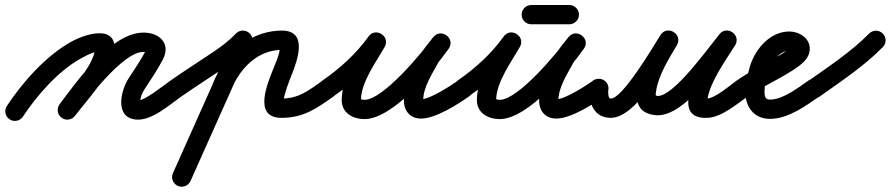

<svg xmlns="http://www.w3.org/2000/svg" viewBox="-58 -421 3465 747"><path d="M31.3 32.6C31.3 32.6 31.3 32.6 31.3 32.6C85.4 -49.6 168.1 -144.2 254.3 -192.2C273.2 -202.8 294.3 -214.3 315.7 -219C317.2 -219.2 318.7 -219.5 320.2 -219.7C321.2 -219.8 323.9 -219.5 323 -219.9C319.7 -221.1 317.6 -222 315 -224.7C306.9 -233.5 313.1 -229.3 308.8 -213.9C291.1 -149.2 216.9 -71.9 174.2 -15.7C161.6 0.8 164.8 24.3 181.3 36.8C197.8 49.4 221.3 46.2 233.8 29.7C233.8 29.7 233.8 29.7 233.8 29.7C284.5 -36.9 359.1 -113.6 381.2 -194.1C417.9 -328 289 -297.5 217.7 -257.8C120.8 -203.7 29.5 -101.1 -31.3 -8.6C-42.7 8.7 -37.9 31.9 -20.6 43.3C-3.3 54.7 19.9 49.9 31.3 32.6ZM234 29.5C234 29.5 234 29.5 234 29.5C275.9 -26.4 418.3 -219.2 500 -219.2C503.9 -219.2 507.7 -219 511.6 -218.4C522.5 -216.9 514.2 -233.8 508.7 -223.3C508.7 -223.3 508.8 -223.4 508.8 -223.4C508.8 -223.5 508.9 -223.5 508.9 -223.5C489.1 -186.3 465.8 -151.8 442.7 -116.6C411.3 -69 386.4 38.5 473.5 44.4C533.1 48.4 600.8 -12.8 648.5 -46.3C665.5 -58.2 669.6 -81.5 657.7 -98.5C645.8 -115.5 622.5 -119.6 605.5 -107.7C605.5 -107.7 605.5 -107.7 605.5 -107.7C577.1 -87.8 504.7 -28.6 478.5 -30.4C475 -30.7 487.9 -22.1 487.8 -25.6C487.3 -42.3 496.3 -61.7 505.3 -75.4C529.8 -112.5 554.3 -149 575.1 -188.5C575.1 -188.5 575.2 -188.5 575.2 -188.6C575.2 -188.6 575.3 -188.7 575.3 -188.7C608.2 -252 562.6 -294.2 500 -294.2C374.5 -294.2 239.2 -102.6 174 -15.5C161.6 1.1 164.9 24.6 181.5 37C198.1 49.4 221.6 46.1 234 29.5Z M648.4 -46.2C648.4 -46.2 648.4 -46.2 648.4 -46.2C703.6 -84.6 760.3 -120.5 816 -158.2C851.3 -182.1 884.5 -207.7 914.1 -238.6C928.4 -253.5 927.9 -277.3 912.9 -291.6C898 -305.9 874.2 -305.4 859.9 -290.4C834.1 -263.4 804.9 -241.2 774 -220.3C718.1 -182.5 661 -146.4 605.6 -107.8C588.6 -96 584.4 -72.6 596.2 -55.6C608 -38.6 631.4 -34.4 648.4 -46.2ZM852.8 -279.8C852.8 -279.8 852.8 -279.8 852.8 -279.8C773.4 -102.3 694.1 75.2 614.8 252.7C606.3 271.6 614.8 293.8 633.7 302.2C652.6 310.7 674.8 302.2 683.2 283.3C762.6 105.8 841.9 -71.7 921.2 -249.2C929.7 -268.1 921.2 -290.3 902.3 -298.7C883.4 -307.2 861.2 -298.7 852.8 -279.8ZM838 -63.5C838 -63.5 838 -63.5 838 -63.5C857.7 -114.6 890.1 -163.5 935.9 -194.7C966.5 -215.6 1001.9 -227 1039 -227C1041.6 -227 1041.5 -225.9 1038 -228C1030.1 -232.8 1031.7 -241.9 1030.6 -231.2C1028.2 -206.7 1016.5 -181 1007.4 -158.3C985 -101.8 922.9 37.5 1037 37.5C1123.5 37.5 1174.4 0.4 1240.6 -46.4C1257.5 -58.3 1261.6 -81.7 1249.6 -98.6C1237.7 -115.5 1214.3 -119.6 1197.4 -107.6C1197.4 -107.6 1197.4 -107.6 1197.4 -107.6C1144.8 -70.6 1105.9 -37.5 1037 -37.5C1032.6 -37.5 1038.8 -36.1 1040.9 -34C1042.5 -32.4 1044.1 -25.9 1044.5 -28.1C1050.8 -64.4 1063.6 -96.5 1077.1 -130.6C1098.6 -184.6 1141.8 -302 1039 -302C986.9 -302 936.6 -286 893.6 -256.7C835.2 -216.8 793.2 -155.9 768 -90.5C760.6 -71.2 770.2 -49.5 789.5 -42C808.8 -34.6 830.5 -44.2 838 -63.5Z M1187.1 -55.8C1198.8 -38.7 1222.2 -34.4 1239.2 -46.1C1313.8 -97.4 1383.9 -161.3 1436.6 -235.3C1450.3 -254.6 1440.4 -275 1424.1 -285.4C1407.8 -295.8 1385.2 -296.2 1373.4 -275.6C1332 -202.9 1271.4 -117.3 1271.4 -31.7C1271.4 18.8 1315.2 42.4 1360.2 42.4C1469.6 42.4 1628.3 -147.8 1687.6 -231.3C1701.7 -251.1 1694.3 -271.9 1679.5 -283C1664.8 -294 1642.8 -295.4 1627.7 -276.4C1612.1 -256.8 1594.9 -237.3 1582.4 -215.6C1582.4 -215.6 1582.3 -215.4 1582.2 -215.1C1582.1 -214.9 1581.9 -214.7 1581.9 -214.7C1551.4 -157.6 1513.5 -97 1513.5 -30.3C1513.5 -17.4 1515.7 -4.5 1521.6 7.1C1521.6 7.1 1521.8 7.3 1521.9 7.6C1522.1 7.9 1522.2 8.2 1522.2 8.2C1533 27.7 1551.6 40.3 1580.4 40.3C1637 40.3 1722.9 -15 1767.5 -46.3C1784.5 -58.2 1788.6 -81.5 1776.7 -98.5C1764.8 -115.5 1741.5 -119.6 1724.5 -107.7C1694.1 -86.4 1614 -34.7 1580.4 -34.7C1574.2 -34.7 1594.6 -15.9 1587.8 -28.2C1587.8 -28.2 1587.9 -27.9 1588.1 -27.6C1588.2 -27.3 1588.4 -27.1 1588.4 -27.1C1588 -27.7 1588.5 -28.4 1588.5 -30.3C1588.5 -82.2 1624.1 -134.5 1648.1 -179.3C1648.1 -179.3 1648 -179.1 1647.8 -178.9C1647.7 -178.6 1647.6 -178.4 1647.6 -178.4C1658 -196.7 1673.2 -213.1 1686.3 -229.6C1701.5 -248.7 1693.6 -269.9 1678.3 -281.3C1663.1 -292.8 1640.5 -294.6 1626.4 -274.7C1585.8 -217.6 1432.5 -32.6 1360.2 -32.6C1356.2 -32.6 1343.9 -35.6 1344.9 -34.4C1345.4 -33.7 1346.4 -30.8 1346.4 -31.7C1346.4 -100.6 1404.7 -178.9 1438.6 -238.4C1450.3 -259.1 1441.4 -278.8 1426.2 -288.6C1410.9 -298.3 1389.2 -298.1 1375.5 -278.7C1327.9 -211.9 1264.1 -154.2 1196.8 -107.9C1179.7 -96.2 1175.4 -72.8 1187.1 -55.8Z M1713.1 -55.8C1724.8 -38.7 1748.2 -34.4 1765.2 -46.1C1839.8 -97.4 1909.9 -161.3 1962.6 -235.3C1976.3 -254.6 1966.4 -275 1950.1 -285.4C1933.8 -295.8 1911.2 -296.2 1899.4 -275.6C1858 -202.9 1797.4 -117.3 1797.4 -31.7C1797.4 18.8 1841.2 42.4 1886.2 42.4C1995.6 42.4 2154.3 -147.8 2213.6 -231.3C2227.7 -251.1 2220.3 -271.9 2205.5 -283C2190.8 -294 2168.8 -295.4 2153.7 -276.4C2138.1 -256.8 2120.9 -237.3 2108.4 -215.6C2108.4 -215.6 2108.3 -215.4 2108.2 -215.1C2108.1 -214.9 2107.9 -214.7 2107.9 -214.7C2077.4 -157.6 2039.5 -97 2039.5 -30.3C2039.5 -17.4 2041.7 -4.5 2047.6 7.1C2047.6 7.1 2047.8 7.3 2047.9 7.6C2048.1 7.9 2048.2 8.2 2048.2 8.2C2059 27.7 2077.6 40.3 2106.4 40.3C2163 40.3 2248.9 -15 2293.5 -46.3C2310.5 -58.2 2314.6 -81.5 2302.7 -98.5C2290.8 -115.5 2267.5 -119.6 2250.5 -107.7C2220.1 -86.4 2140 -34.7 2106.4 -34.7C2100.2 -34.7 2120.6 -15.9 2113.8 -28.2C2113.8 -28.2 2113.9 -27.9 2114.1 -27.6C2114.2 -27.3 2114.4 -27.1 2114.4 -27.1C2114 -27.7 2114.5 -28.4 2114.5 -30.3C2114.5 -82.2 2150.1 -134.5 2174.1 -179.3C2174.1 -179.3 2174 -179.1 2173.8 -178.9C2173.7 -178.6 2173.6 -178.4 2173.6 -178.4C2184 -196.7 2199.2 -213.1 2212.3 -229.6C2227.5 -248.7 2219.6 -269.9 2204.3 -281.3C2189.1 -292.8 2166.5 -294.6 2152.4 -274.7C2111.8 -217.6 1958.5 -32.6 1886.2 -32.6C1882.2 -32.6 1869.9 -35.6 1870.9 -34.4C1871.4 -33.7 1872.4 -30.8 1872.4 -31.7C1872.4 -100.6 1930.7 -178.9 1964.6 -238.4C1976.3 -259.1 1967.4 -278.8 1952.2 -288.6C1936.9 -298.3 1915.2 -298.1 1901.5 -278.7C1853.9 -211.9 1790.1 -154.2 1722.8 -107.9C1705.7 -96.2 1701.4 -72.8 1713.1 -55.8ZM2009 -326.5C2009 -326.5 2009 -326.5 2009 -326.5C2058.3 -326.5 2107.7 -326.5 2157 -326.5C2177.7 -326.5 2194.5 -343.3 2194.5 -364C2194.5 -384.7 2177.7 -401.5 2157 -401.5C2157 -401.5 2157 -401.5 2157 -401.5C2107.7 -401.5 2058.3 -401.5 2009 -401.5C1988.3 -401.5 1971.5 -384.7 1971.5 -364C1971.5 -343.3 1988.3 -326.5 2009 -326.5Z M2271.2 -114.5C2250.5 -114.6 2233.6 -97.9 2233.5 -77.2C2233.1 -20.3 2252 37.5 2318.5 37.5C2416 37.5 2526.1 -166.1 2575.1 -244.6C2588.1 -265.6 2578.4 -286 2562.3 -295.8C2546.2 -305.6 2523.6 -304.9 2511 -283.6C2473.1 -219.8 2331.7 20 2499.7 27.5C2499.7 27.5 2500.1 27.5 2500.6 27.5C2501.1 27.5 2501.5 27.5 2501.5 27.5C2608 27 2733.2 -159 2799.4 -240.9C2814.2 -259.2 2805.2 -280 2789.4 -291.3C2773.6 -302.6 2750.9 -304.3 2738.5 -284.4C2708.5 -236.6 2515 47.4 2696.1 37.4C2749.7 34.5 2808.7 -15.9 2851.7 -46.4C2868.6 -58.4 2872.6 -81.8 2860.6 -98.7C2848.6 -115.6 2825.2 -119.6 2808.3 -107.6C2808.3 -107.6 2808.3 -107.6 2808.3 -107.6C2779.5 -87.1 2725.6 -39.3 2691.9 -37.4C2681.9 -36.9 2692.5 -23.3 2694.6 -36.1C2705.8 -104.9 2765.8 -186.7 2802 -244.6C2814.5 -264.5 2806.6 -284.5 2792 -295C2777.3 -305.4 2755.8 -306.3 2741.1 -288C2693.4 -229.1 2564.2 -47.8 2501.2 -47.5C2501.2 -47.5 2501.6 -47.5 2502.1 -47.5C2502.6 -47.5 2503 -47.5 2503 -47.5C2490.3 -48 2492.5 -50.6 2494.6 -66C2502.9 -127 2544.7 -193.4 2575.5 -245.4C2588.1 -266.6 2578.6 -286.8 2562.7 -296.5C2546.8 -306.2 2524.5 -305.3 2511.4 -284.3C2480.7 -235 2363.8 -37.5 2318.5 -37.5C2306.2 -37.5 2308.4 -63.2 2308.5 -76.8C2308.6 -97.5 2291.9 -114.4 2271.2 -114.5Z M2799.2 -55.5C2811.1 -38.6 2834.5 -34.4 2851.5 -46.2C2909.1 -86.4 3029.1 -138.1 3071.2 -182.4C3084.2 -196 3092.5 -212.9 3092.5 -232C3092.5 -273.6 3050.6 -298.5 3013 -298.5C2931.6 -298.5 2870.8 -218.7 2855.3 -145.8C2855.3 -145.7 2855.5 -146.6 2855.7 -147.4C2855.9 -148.2 2856.1 -149 2856.1 -149C2847.7 -121.2 2841.5 -95.4 2841.5 -66C2841.5 -6.4 2873.8 41.5 2938 41.5C3007.5 41.5 3076.2 -8.3 3130.5 -46.3C3147.5 -58.2 3151.6 -81.5 3139.7 -98.5C3127.8 -115.5 3104.5 -119.6 3087.5 -107.7C3087.5 -107.7 3087.5 -107.7 3087.5 -107.7C3048.8 -80.7 2988.4 -33.5 2938 -33.5C2917.5 -33.5 2916.5 -48.1 2916.5 -66C2916.5 -87.8 2921.6 -106.5 2927.9 -127C2927.9 -127.1 2928.1 -127.9 2928.3 -128.6C2928.5 -129.4 2928.7 -130.2 2928.7 -130.2C2936.5 -166.9 2968.9 -223.5 3013 -223.5C3019.4 -223.5 3022.2 -218.4 3019.3 -224.1C3018.8 -225.1 3017.5 -241.9 3017.5 -232C3017.5 -231.6 3017.4 -232.8 3017.8 -234.3C3018.3 -236.2 3019.7 -237 3016.9 -234.2C3012.9 -230 3007.9 -226.6 3003.1 -223.4C2940 -182 2871.1 -151.4 2808.5 -107.8C2791.6 -95.9 2787.4 -72.5 2799.2 -55.5Z M3078.4 -53.9C3090.4 -37.1 3113.8 -33.1 3130.7 -45.1C3214.7 -104.8 3304.3 -164.1 3376.7 -237.7C3391.3 -252.5 3391.1 -276.2 3376.3 -290.7C3361.5 -305.3 3337.8 -305.1 3323.3 -290.3C3323.3 -290.3 3323.3 -290.3 3323.3 -290.3C3254 -219.9 3167.6 -163.3 3087.3 -106.2C3070.4 -94.2 3066.4 -70.8 3078.4 -53.9Z"/></svg>

Font: FRB American Cursive Extrabold
Style: Bold Italic
Weight: 800
Italic angle: -25°
Version: Version 2.0;Modular Font Editor K font №1